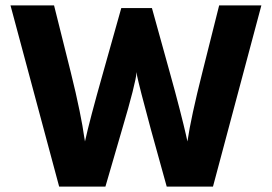

<svg xmlns="http://www.w3.org/2000/svg" viewBox="-20 -694 1011 714"><path d="M372 0H200L19 -674H181L243 -426Q263 -346 276 -281.5Q289 -217 292 -192L296 -168Q313 -246 364 -426L431 -664H545L611 -426Q632 -351 648.5 -286.5Q665 -222 671 -195L677 -168Q690 -257 733 -427L795 -674H952L772 0H600L541 -213Q520 -290 506.5 -343Q493 -396 490 -411L488 -426Q485 -385 434 -213Z"/></svg>

Font: Hind Guntur
Style: Bold
Weight: 700
Designer: Manushi Parikh, Hitesh Malaviya
Foundry: Indian Type Foundry
Version: Version 1.002;PS 1.0;hotconv 1.0.86;makeotf.lib2.5.63406; tt